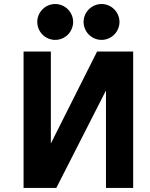

<svg xmlns="http://www.w3.org/2000/svg" viewBox="-20 -931 741 951"><path d="M96.7 0V-675.8H231.9V-220.2L460.9 -675.8H639.6V0H504.9V-482.9L258.8 0ZM253.4 -733.4Q235.8 -733.4 219.5 -740.2Q203.1 -747.1 190.7 -759.5Q178.2 -772 171.4 -788.3Q164.6 -804.7 164.6 -822.3Q164.6 -839.8 171.4 -856.2Q178.2 -872.6 190.7 -885Q203.1 -897.5 219.5 -904.3Q235.8 -911.1 253.4 -911.1Q271 -911.1 287.4 -904.3Q303.7 -897.5 316.2 -885Q328.6 -872.6 335.4 -856.2Q342.3 -839.8 342.3 -822.3Q342.3 -804.7 335.4 -788.3Q328.6 -772 316.2 -759.5Q303.7 -747.1 287.4 -740.2Q271 -733.4 253.4 -733.4ZM482.9 -733.4Q465.3 -733.4 449 -740.2Q432.6 -747.1 420.2 -759.5Q407.7 -772 400.9 -788.3Q394 -804.7 394 -822.3Q394 -839.8 400.9 -856.2Q407.7 -872.6 420.2 -885Q432.6 -897.5 449 -904.3Q465.3 -911.1 482.9 -911.1Q500.5 -911.1 516.8 -904.3Q533.2 -897.5 545.7 -885Q558.1 -872.6 564.9 -856.2Q571.8 -839.8 571.8 -822.3Q571.8 -804.7 564.9 -788.3Q558.1 -772 545.7 -759.5Q533.2 -747.1 516.8 -740.2Q500.5 -733.4 482.9 -733.4Z"/></svg>

Font: Cadman
Style: Bold
Weight: 700
Designer: Paul James MIller
Foundry: High-Logic / Made with FontCreator
Version: Version 2.114;March 28, 2021;FontCreator 13.0.0.2683 64-bit